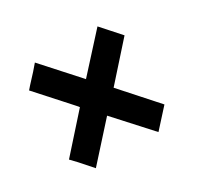

<svg xmlns="http://www.w3.org/2000/svg" viewBox="-93 -621 604 587"><g transform="rotate(-30 209.5 -327.5)"><path d="M142 -327Q142 -328 132 -339L33 -449Q34 -451 72 -492L91 -514L201 -392L312 -514L370 -449L261 -327L370 -205L312 -141L201 -263L91 -141Q90 -142 53 -184L33 -205Z"/></g></svg>

Font: Myanmar Chatu
Style: Regular
Weight: 400
Designer: Danh Hong
Foundry: Google Inc.
Version: Version 2.00 November 20, 2015